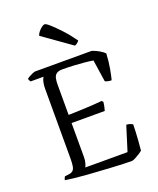

<svg xmlns="http://www.w3.org/2000/svg" viewBox="-170 -1052 948 1153"><g transform="rotate(-20 304.0 -475.5)"><path d="M470 0Q450 0 417 -1Q384 -2 344.5 -4.5Q305 -7 262.5 -9.5Q220 -12 179.5 -15Q139 -18 106 -22Q73 -26 52 -29Q52 -35 55 -41.5Q58 -48 60 -51L85 -54Q102 -56 111.5 -64Q121 -72 124.5 -90Q128 -108 128 -140V-582Q128 -606 131 -621.5Q134 -637 138 -646Q142 -655 144 -657H61Q60 -660 56.5 -664.5Q53 -669 52 -677Q57 -682 68 -688Q79 -694 90.5 -699Q102 -704 107 -704H469Q493 -696 513.5 -684Q534 -672 546 -660Q543 -605 535 -562Q527 -519 521 -497Q507 -497 495.5 -500Q484 -503 480 -506L459 -646Q437 -650 405 -653Q373 -656 336.5 -658Q300 -660 265 -660Q239 -660 226.5 -650Q214 -640 210.5 -622.5Q207 -605 207 -585V-390Q252 -391 289.5 -392.5Q327 -394 360.5 -396Q394 -398 422 -401L430 -392Q428 -374 424.5 -359Q421 -344 419 -338H207V-121Q207 -99 202 -82Q197 -65 193 -59H463L512 -216Q525 -216 536.5 -211.5Q548 -207 552 -204Q552 -184 550.5 -156.5Q549 -129 547 -99Q545 -69 542 -40Q533 -32 519.5 -23.5Q506 -15 492.5 -8Q479 -1 470 0ZM385 -768 203 -897Q207 -910 217 -922Q227 -934 238.5 -942.5Q250 -951 257 -951Q266 -951 289 -930.5Q312 -910 345.5 -874.5Q379 -839 414 -790Q410 -784 401.5 -777Q393 -770 385 -768Z"/></g></svg>

Font: Texturina Medium 12pt ExtraLight
Style: Regular
Weight: 250
Version: Version 1.002